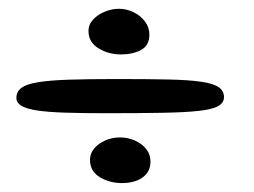

<svg xmlns="http://www.w3.org/2000/svg" viewBox="-20 -528 577 437"><path d="M257.8 -111.3Q229.4 -111.3 207.1 -124.8Q184.8 -138.4 184.8 -164.2Q184.8 -178.6 194.4 -190.1Q203.9 -201.6 219.6 -208.4Q235.3 -215.2 253.2 -215.2Q270.6 -215.2 286.5 -208.4Q302.4 -201.6 312.4 -189.2Q322.5 -176.8 322.5 -160.1Q322.5 -143.9 313.9 -133Q305.3 -122.1 290.7 -116.7Q276.1 -111.3 257.8 -111.3ZM220.4 -270.3Q166.6 -270.3 127.9 -271.6Q89.2 -272.9 64.9 -276.5Q40.6 -280.1 28.9 -287.1Q17.3 -294.1 17.3 -305.2Q17.3 -319.1 28.3 -327.6Q39.2 -336.2 65 -340.6Q90.7 -345 134.8 -346.6Q178.8 -348.1 245 -348.1Q315.4 -348.1 362.6 -347.1Q409.9 -346.1 437.8 -342Q465.6 -337.9 477.7 -329.6Q489.8 -321.2 489.8 -306.8Q489.8 -294.1 476.7 -286.6Q463.6 -279.1 433 -275.7Q402.4 -272.2 350.4 -271.3Q298.4 -270.3 220.4 -270.3ZM255.3 -404.1Q226.9 -404.1 204.2 -418Q181.4 -431.8 181.4 -457.6Q181.4 -472.1 191.9 -483.4Q202.4 -494.8 218.5 -501.4Q234.7 -508 250.7 -508Q268.1 -508 284 -500.2Q299.9 -492.5 309.9 -479.2Q320 -465.9 320 -449.2Q320 -424.6 301.1 -414.3Q282.2 -404.1 255.3 -404.1Z"/></svg>

Font: Gluten Thin
Style: Regular
Weight: 100
Designer: Tyler Finck
Foundry: Etcetera Type Company
Version: Version 1.300